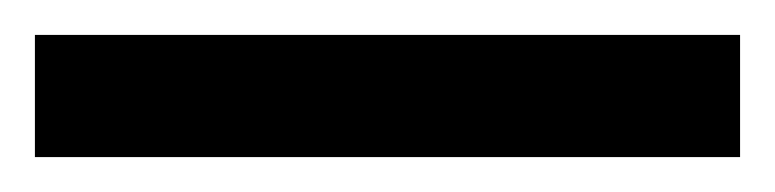

<svg xmlns="http://www.w3.org/2000/svg" viewBox="-22 4 444 110"><path d="M-2 94H402V24H-2Z"/></svg>

Font: Noto Sans Malayalam UI SemiCondensed ExtraBold
Style: Regular
Weight: 800
Width: 4
Designer: Jelle Bosma - Monotype Design Team
Foundry: Monotype Imaging Inc.
Version: Version 2.104